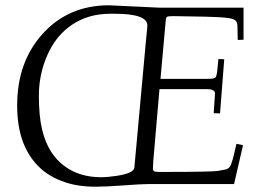

<svg xmlns="http://www.w3.org/2000/svg" viewBox="-20 -696 991 726"><path d="M667.2 -634.5 634 -635Q617.4 -635 612.5 -632.7Q607.7 -630.4 606.9 -621.1L586.9 -397.9H767.1Q788.1 -397.9 793.5 -402.1Q798.8 -406.2 801 -424.1L805.9 -472.9L827.9 -471.9L812 -267.1L788.1 -268.1Q793 -335.4 793 -342.3Q793 -358.9 762 -358.9H583L560.1 -93Q558.1 -67.1 558.1 -59.2Q558.1 -51.3 562.6 -48.6Q567.1 -45.9 582 -45.9H596.9Q780 -45.9 803.3 -49.7Q826.7 -53.5 832.9 -55.1Q839.1 -56.6 844 -60.5Q850.6 -65.4 853.9 -74.7Q857.2 -84 860.4 -95.2Q863.5 -106.4 865.2 -114.3Q872.1 -142.3 874 -152.1L898.9 -147L865 0H539.1Q515.9 0 448.1 5Q380.4 10 343 10Q305.7 10 274 4.9Q242.4 -0.2 212.5 -11.7Q182.6 -23.2 157.5 -40.3Q132.3 -57.4 111.3 -82.3Q90.3 -107.2 75.7 -138.2Q44.9 -203.4 44.9 -297.1Q44.9 -461.4 140.6 -567.4Q238.3 -676 392.1 -676L583 -667H900.9V-545.9L878.9 -544.9L877.9 -596.9Q877.4 -614.5 868.5 -620Q859.6 -625.5 847 -627.3Q834.5 -629.2 810.1 -630.9Q774.9 -633.1 667.2 -634.5ZM537.1 -600.1Q537.1 -644 413.1 -644H397Q314.2 -644 252.8 -602.8Q191.4 -561.5 159.2 -488Q127 -414.6 127 -335.1Q127 -255.6 139.3 -205.7Q151.6 -155.8 173 -122.6Q194.3 -89.4 224.6 -67.4Q281 -25.9 362.1 -25.9Q387.5 -25.9 420.7 -31Q486.1 -41 488 -62L533 -554Q533.2 -558.1 535.2 -575.1Q537.1 -592 537.1 -600.1Z"/></svg>

Font: Linden Hill
Style: Italic
Weight: 400
Italic angle: -5.60001°
Version: Version 1.201